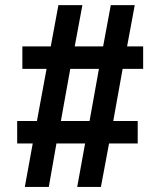

<svg xmlns="http://www.w3.org/2000/svg" viewBox="-20 -739 632 759"><path d="M78.1 0 109.4 -171.9H47.9V-260.7H126L164.1 -466.8H68.4V-555.7H180.7L210.9 -718.8H305.7L275.4 -555.7H387.7L418 -718.8H512.7L482.4 -555.7H545.9V-466.8H464.8L427.7 -260.7H524.4V-171.9H411.1L378.9 0H285.2L316.4 -171.9H203.1L172.9 0ZM220.7 -260.7H334L371.1 -466.8H257.8Z"/></svg>

Font: Min Sans Bold
Style: Regular
Weight: 700
Designer: Jinseong-Kim, NotoSansCJK, Nunito
Foundry: Jinseong-Kim
Version: Version 1.400;Glyphs 3.1.2 (3151)